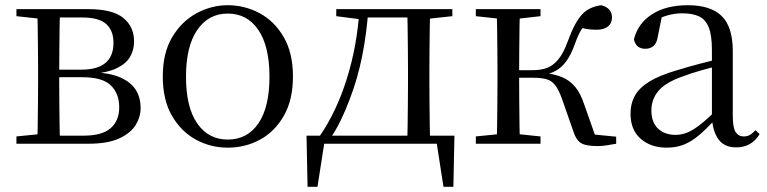

<svg xmlns="http://www.w3.org/2000/svg" viewBox="-20 -551 2942 736"><path d="M43 0V-28L153 -39L166 -31H301Q371 -31 404 -59.5Q437 -88 437 -140Q437 -192 405 -223.5Q373 -255 295 -255H166V-284H292Q415 -284 415 -387Q415 -434 387 -459Q359 -484 295 -484H166L153 -477L43 -489V-516H318Q411 -516 452.5 -482.5Q494 -449 494 -392Q494 -362 480 -335.5Q466 -309 430.5 -291Q395 -273 331 -267L333 -274Q401 -272 441.5 -254Q482 -236 500.5 -206.5Q519 -177 519 -137Q519 -102 499.5 -71Q480 -40 436 -20Q392 0 318 0ZM123 0Q124 -24 124.5 -65Q125 -106 125.5 -150Q126 -194 126 -229V-288Q126 -322 125.5 -366Q125 -410 124.5 -451Q124 -492 123 -516H210Q209 -492 208.5 -450.5Q208 -409 207.5 -361.5Q207 -314 207 -272V-229Q207 -194 207.5 -150Q208 -106 208.5 -65Q209 -24 210 0Z M853 15Q787 15 730.5 -16Q674 -47 639 -107.5Q604 -168 604 -258Q604 -348 640 -408.5Q676 -469 733 -500Q790 -531 853 -531Q918 -531 975 -500.5Q1032 -470 1067.5 -409Q1103 -348 1103 -258Q1103 -168 1068 -107Q1033 -46 976.5 -15.5Q920 15 853 15ZM853 -16Q928 -16 970.5 -78Q1013 -140 1013 -257Q1013 -373 970.5 -436Q928 -499 853 -499Q779 -499 736 -436Q693 -373 693 -257Q693 -140 736 -78Q779 -16 853 -16Z M1677 0H1202L1226 -21L1197 165H1159L1155 -31H1722L1718 165H1680L1651 -22ZM1541 0Q1542 -24 1542.5 -65Q1543 -106 1543.5 -150Q1544 -194 1544 -229V-288Q1544 -322 1543.5 -366Q1543 -410 1542.5 -451Q1542 -492 1541 -516H1629Q1628 -492 1627.5 -451Q1627 -410 1626.5 -366Q1626 -322 1626 -288V-229Q1626 -194 1626.5 -150Q1627 -106 1627.5 -65Q1628 -24 1629 0ZM1269 -489V-516H1371V-477H1362ZM1586 -477V-516H1714V-489L1603 -477ZM1206 -30Q1270 -123 1309.5 -249Q1349 -375 1358 -516H1392Q1386 -425 1368.5 -337Q1351 -249 1320 -169Q1305 -129 1286.5 -90.5Q1268 -52 1245 -19V-7ZM1371 -484V-516H1588V-484Z M1804 0V-28L1914 -39H1946L2052 -28V0ZM1804 -489V-516H2052V-489L1946 -477H1914ZM1884 0Q1885 -24 1885.5 -65Q1886 -106 1886.5 -150Q1887 -194 1887 -229V-288Q1887 -322 1886.5 -366Q1886 -410 1885.5 -451Q1885 -492 1884 -516H1973Q1972 -492 1971.5 -450.5Q1971 -409 1970.5 -362.5Q1970 -316 1970 -278V-258Q1970 -209 1970.5 -158.5Q1971 -108 1971.5 -66Q1972 -24 1973 0ZM2178 -47 2134 -173Q2122 -206 2109 -223.5Q2096 -241 2076 -247Q2056 -253 2024 -253H1928V-282H2023Q2053 -282 2076.5 -290.5Q2100 -299 2120 -323Q2140 -347 2157 -394Q2183 -465 2210.5 -495Q2238 -525 2285 -531Q2326 -520 2326 -484Q2326 -462 2310.5 -449.5Q2295 -437 2267 -437Q2244 -437 2228 -440Q2212 -443 2195 -448L2242 -479Q2223 -459 2210 -439.5Q2197 -420 2184 -383Q2169 -341 2151 -316.5Q2133 -292 2110 -279.5Q2087 -267 2058 -262L2059 -272Q2104 -268 2134 -255.5Q2164 -243 2184.5 -218.5Q2205 -194 2219 -152L2268 -13L2211 -40L2342 -27V0Q2326 3 2306.5 6Q2287 9 2271 9Q2225 9 2206.5 -3Q2188 -15 2178 -47Z M2535 15Q2475 15 2436 -19Q2397 -53 2397 -115Q2397 -154 2414 -184.5Q2431 -215 2470.5 -239Q2510 -263 2576 -282Q2618 -295 2664 -307Q2710 -319 2750 -328V-303Q2710 -293 2669 -281.5Q2628 -270 2594 -257Q2530 -234 2503.5 -202Q2477 -170 2477 -128Q2477 -82 2502.5 -58Q2528 -34 2570 -34Q2593 -34 2615 -43Q2637 -52 2665 -74Q2693 -96 2731 -134L2740 -87H2716Q2685 -54 2657.5 -31Q2630 -8 2601 3.5Q2572 15 2535 15ZM2802 14Q2757 14 2734.5 -16.5Q2712 -47 2709 -100V-103V-359Q2709 -415 2697 -445.5Q2685 -476 2660 -488Q2635 -500 2595 -500Q2566 -500 2537 -491.5Q2508 -483 2475 -465L2518 -492L2502 -413Q2498 -386 2485.5 -375Q2473 -364 2454 -364Q2418 -364 2410 -400Q2425 -461 2479 -496Q2533 -531 2617 -531Q2704 -531 2746.5 -489.5Q2789 -448 2789 -355V-108Q2789 -61 2800 -44.5Q2811 -28 2831 -28Q2844 -28 2854 -33.5Q2864 -39 2876 -52L2892 -37Q2876 -11 2853.5 1.5Q2831 14 2802 14Z"/></svg>

Font: Noto Serif JP
Style: Regular
Weight: 400
Designer: Ryoko NISHIZUKA  (kana & ideographs); Frank Grießhammer (Latin, Greek & Cyrillic); Wenlong ZHANG  (bopomofo); Sandoll Co
Foundry: Adobe
Version: Version 2.003-H1;hotconv 1.1.1;makeotfexe 2.6.0